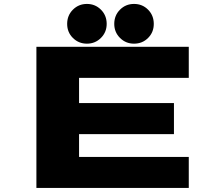

<svg xmlns="http://www.w3.org/2000/svg" viewBox="-20 -932 1090 952"><path d="M313 -813.5Q313 -855.5 341.5 -884Q370 -912.5 411 -912.5Q452 -912.5 480.5 -884Q509 -855.5 509 -813.5Q509 -772.5 480.5 -744Q452 -715.5 411 -715.5Q370 -715.5 341.5 -743.8Q313 -772 313 -813.5ZM644.5 -715.5Q603.5 -715.5 575 -744Q546.5 -772.5 546.5 -813.5Q546.5 -855.5 575 -884Q603.5 -912.5 644.5 -912.5Q686 -912.5 714.2 -884Q742.5 -855.5 742.5 -813.5Q742.5 -772 714.2 -743.8Q686 -715.5 644.5 -715.5ZM916 -546H372V-421H842.5V-267H372V-154H916V0H160.5V-700H916Z"/></svg>

Font: League Mono Extended ExtraBold
Style: Regular
Weight: 800
Width: 9
Designer: Tyler Finck
Foundry: The League of Moveable Type / Tyler Finck
Version: Version 2.210